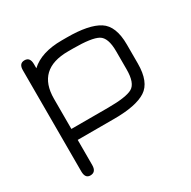

<svg xmlns="http://www.w3.org/2000/svg" viewBox="-144 -598 914 918"><g transform="rotate(-30 313.0 -139.5)"><path d="M504.9 -275.4Q504.9 -350.6 470.2 -370.1Q435.5 -389.6 334 -389.6H305.7Q133.8 -389.6 133.8 -226.6V-60.5H335.9Q436.5 -60.5 470.7 -80.1Q504.9 -99.6 504.9 -174.8ZM565.4 -172.9Q565.4 -70.3 510.7 -35.2Q456.1 0 335.9 0H133.8V138.7Q133.8 177.7 101.6 177.7Q73.2 177.7 73.2 138.7V-419.9Q73.2 -457 103.5 -457Q133.8 -457 133.8 -418V-395.5Q192.4 -450.2 305.7 -450.2H334Q455.1 -450.2 510.3 -415Q565.4 -379.9 565.4 -277.3Z"/></g></svg>

Font: Jura
Style: Medium
Weight: 500
Version: Version 2.6.1